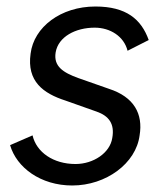

<svg xmlns="http://www.w3.org/2000/svg" viewBox="-20 -559 502 590"><path d="M202 11C306 11 398 -57 409 -143C420 -209 392 -261 315 -286L221 -319C174 -336 144 -355 151 -398C159 -446 212 -474 271 -474C319 -474 361 -447 372 -403L437 -436C414 -500 368 -539 273 -539C167 -539 84 -476 74 -394C62 -309 113 -272 181 -250L277 -216C314 -203 333 -179 325 -135C318 -89 267 -55 212 -55C144 -55 92 -91 80 -143L11 -113C31 -44 105 11 202 11Z"/></svg>

Font: Cheyenne Sans
Style: Italic
Weight: 400
Italic angle: -8.13011°
Designer: The Public Sans project authors (U.S. Web Design System), Libre Franklin designed by Pablo Impallari and Rodrigo Fuenzal
Foundry: The Cheyenne Sans Project Authors
Version: Version 2.007